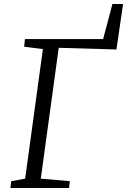

<svg xmlns="http://www.w3.org/2000/svg" viewBox="-20 -938 634 958"><path d="M32 0 36 -34 105.5 -46.5 194 -693 100.5 -705 104.5 -743H494.5L541 -918H594L561 -691L273 -699.5L183.5 -46.5L328.5 -34L324.5 0Z"/></svg>

Font: Merriweather 24pt Light
Style: Italic
Weight: 300
Italic angle: -7.8°
Version: Version 2.101